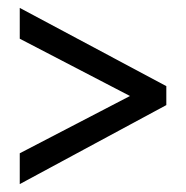

<svg xmlns="http://www.w3.org/2000/svg" viewBox="-20 -598 470 486"><path d="M30 -210V-132L401 -332V-380L30 -578V-500L309 -355Z"/></svg>

Font: Noto Sans UI Condensed
Style: Regular
Weight: 400
Width: 3
Designer: Monotype Design Team
Foundry: Monotype Imaging Inc.
Version: Version 1.901